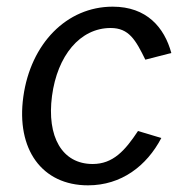

<svg xmlns="http://www.w3.org/2000/svg" viewBox="-20 -546 578 576"><path d="M318 -526C180 -526 72 -415 50 -256C28 -98 106 10 244 10C344 10 420 -48 464 -132L394 -153C355 -94 319 -54 258 -54C166 -54 120 -136 136 -258C152 -379 220 -462 312 -462C367 -462 387 -426 416 -367L494 -387C473 -464 420 -526 318 -526Z"/></svg>

Font: United Sans
Style: Italic
Weight: 400
Italic angle: -8°
Designer: Pablo Impallari, Rodrigo Fuenzalida (Modified by Dan O. Williams)
Version: Version 1.000;PS 001.000;hotconv 1.0.88;makeotf.lib2.5.64775